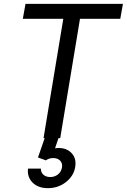

<svg xmlns="http://www.w3.org/2000/svg" viewBox="-20 -720 661 1001"><path d="M207 0 310 -622H99L113 -700H621L607 -622H397L294 0H285L267 53Q319 46 349.5 74.5Q380 103 372 151Q364 198 323.5 229.5Q283 261 230 261Q179 261 150 232Q121 203 126 159H193Q193 179 206.5 191Q220 203 242 203Q265 203 282 189.5Q299 176 303 154Q307 132 294 118Q281 104 257 104Q236 104 219 116L178 101L213 0Z"/></svg>

Font: CommitMono
Style: Italic
Weight: 400
Monospace: yes
Designer: Eigil Nikolajsen
Foundry: Eigil Nikolajsen
Version: Version 1.143